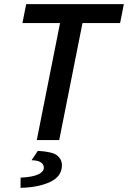

<svg xmlns="http://www.w3.org/2000/svg" viewBox="-20 -674 616 924"><path d="M157 0 269 -563H88L106 -654H576L558 -563H377L265 0ZM79 230V181Q138 178 164.5 165Q191 152 191 133Q191 118 177.5 108Q164 98 132 97L162 52Q233 56 255.5 74.5Q278 93 278 121Q278 175 221.5 201.5Q165 228 79 230Z"/></svg>

Font: Source Sans 3 Semibold
Style: Italic
Weight: 600
Italic angle: -11°
Designer: Paul D. Hunt
Foundry: Adobe
Version: Version 3.052;hotconv 1.1.0;makeotfexe 2.6.0